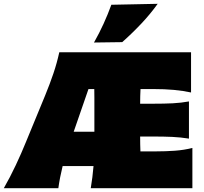

<svg xmlns="http://www.w3.org/2000/svg" viewBox="-24 -987 1069 1007"><path d="M-4 0Q28.5 -56.5 58.8 -120.8Q89 -185 112 -242L213 -487Q238 -548 256.2 -602Q274.5 -656 287 -713H978V-502Q936 -511 888.2 -515.5Q840.5 -520 776 -520H713Q711 -484.5 711 -443H776Q837.5 -443 881.8 -445.2Q926 -447.5 967 -455V-260Q923.5 -267 879.5 -269Q835.5 -271 776 -271H711V-269Q711 -228 712.5 -193H792Q845.5 -193 893.2 -196.5Q941 -200 985 -211V0H452Q457 -29.5 460.5 -58Q464 -86.5 466.5 -116H304.5Q289.5 -55 282 0ZM440 -520 362.5 -296H471V-474Q471 -498 470.5 -520ZM469 -764Q497 -813.5 519.5 -863Q542 -912.5 560 -962L803 -967Q765.5 -914.5 718 -864Q670.5 -813.5 617 -766Z"/></svg>

Font: Commissioner Flair Black
Style: Regular
Weight: 900
Designer: Kostas Bartsokas
Foundry: Kostas Bartsokas
Version: Version 1.000; ttfautohint (v1.8.3)